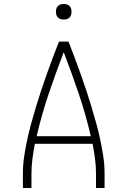

<svg xmlns="http://www.w3.org/2000/svg" viewBox="-20 -944 640 964"><path d="M95 0V-74Q95 -117 101.5 -159.5Q108 -202 117 -244Q126 -286 137.5 -327.5Q149 -369 161.5 -410.5Q174 -452 187.5 -492.5Q201 -533 215.5 -573.5Q230 -614 245 -654.5Q260 -695 276 -735H324Q340 -695 355 -654.5Q370 -614 384.5 -573.5Q399 -533 412.5 -492.5Q426 -452 438.5 -410.5Q451 -369 462.5 -327.5Q474 -286 483 -244Q492 -202 498.5 -159.5Q505 -117 505 -74V0H462V-74Q462 -111 457 -148Q452 -185 445 -222H155Q148 -185 143 -148Q138 -111 138 -74V0ZM436 -260Q411 -368 375.5 -473Q340 -578 300 -682Q260 -578 224.5 -473Q189 -368 164 -260ZM300 -846Q292 -846 284.5 -848Q277 -850 271 -856Q265 -862 263 -869.5Q261 -877 261 -885Q261 -893 263 -900.5Q265 -908 271 -914Q277 -920 284.5 -922Q292 -924 300 -924Q308 -924 315.5 -922Q323 -920 329 -914Q335 -908 337 -900.5Q339 -893 339 -885Q339 -877 337 -869.5Q335 -862 329 -856Q323 -850 315.5 -848Q308 -846 300 -846Z"/></svg>

Font: Zed Sans Extralight Extended
Style: Regular
Weight: 200
Width: 7
Designer: Belleve Invis
Foundry: Belleve Invis
Version: Version 1.0.0; ttfautohint (v1.8.4)